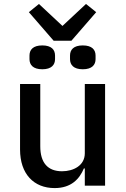

<svg xmlns="http://www.w3.org/2000/svg" viewBox="-20 -942 640 974"><path d="M410.2 0H513.1V-516H410.2V-164.4C410.2 -102.3 352.6 -73.2 294.7 -73.2C222.7 -73.2 184.3 -115.8 184.3 -199.9V-516H81.7V-183.9C81.7 -58.9 152 12.1 257.1 12.1C341.3 12.1 383.2 -34.1 405.5 -87.4H410.2ZM126.4 -880.3 252.1 -735.4H342.3L468 -880.3L416.2 -921.9L296.9 -810.4L177.6 -921.9ZM129.6 -642C129.6 -613.3 147.4 -590.6 194.6 -590.6C241.5 -590.6 259.2 -613.3 259.2 -642V-660.2C259.2 -689.3 241.5 -711.6 194.6 -711.6C147.4 -711.6 129.6 -689.3 129.6 -660.2ZM335.2 -642C335.2 -613.3 353 -590.6 399.9 -590.6C447.1 -590.6 464.8 -613.3 464.8 -642V-660.2C464.8 -689.3 447.1 -711.6 399.9 -711.6C353 -711.6 335.2 -689.3 335.2 -660.2Z"/></svg>

Font: Margiela Mono Medium
Style: Regular
Weight: 500
Designer: Mike Abbink, Paul van der Laan, Pieter van Rosmalen
Foundry: Bold Monday
Version: Version 2.003 2021